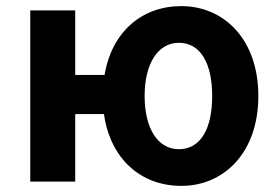

<svg xmlns="http://www.w3.org/2000/svg" viewBox="-20 -594 909 628"><path d="M565 -106C496 -106 453 -174 453 -280C453 -385 496 -454 565 -454C637 -454 674 -385 674 -280C674 -174 637 -106 565 -106ZM573 14C712 14 825 -94 825 -280C825 -466 712 -574 573 -574C445 -574 346 -491 322 -349H226V-560H79V0H226V-221H320C341 -73 442 14 573 14Z"/></svg>

Font: Noto Sans HK
Style: Bold
Weight: 700
Designer: Ryoko NISHIZUKA 西塚涼子 (kana, bopomofo & ideographs); Paul D. Hunt (Latin, Greek & Cyrillic); Sandoll Communications 산돌커뮤니
Foundry: Adobe
Version: Version 2.002;hotconv 1.0.116;makeotfexe 2.5.65601